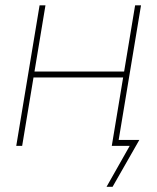

<svg xmlns="http://www.w3.org/2000/svg" viewBox="-20 -556 600 732"><path d="M464.4 -283.2 460.4 -260.7H100.1L104 -283.2ZM153.3 -535.6 64.5 0H42L130.9 -535.6ZM517.6 -535.6 428.7 0H406.2L495.1 -535.6ZM386.2 156.2 474.6 0H413.1L417 -22.5H511.2L409.2 156.2Z"/></svg>

Font: Inter 20pt Thin
Style: Italic
Weight: 250
Italic angle: -9.3988°
Version: Version 4.001;git-66647c0bb